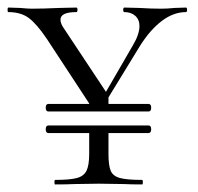

<svg xmlns="http://www.w3.org/2000/svg" viewBox="-27 -488 524 508"><path d="M373 -146Q373 -136 366 -136H101Q94 -136 94 -146Q94 -156 101 -156H366Q373 -156 373 -146ZM373 -203Q373 -193 366 -193H101Q94 -193 94 -203Q94 -213 101 -213H366Q373 -213 373 -203ZM342 -419Q342 -436 331 -446Q320 -456 302 -456Q299 -456 299 -462Q299 -468 302 -468L341 -467Q373 -465 400 -465Q415 -465 435 -467L465 -468Q468 -468 468 -462Q468 -456 465 -456Q432 -456 401 -432.5Q370 -409 343 -366L239 -196H225L324 -367Q342 -397 342 -419ZM-5 -456Q-7 -456 -7 -462Q-7 -468 -5 -468L26 -467Q48 -465 57 -465Q86 -465 130 -467L175 -468Q178 -468 178 -462Q178 -456 175 -456Q133 -456 133 -436Q133 -427 140 -416L260 -235L221 -196L97 -385Q70 -425 49 -440.5Q28 -456 -5 -456ZM349 -12Q351 -12 351 -6Q351 0 349 0Q319 0 302 -1L234 -2L169 -1Q151 0 119 0Q117 0 117 -6Q117 -12 119 -12Q158 -12 176.5 -17Q195 -22 202 -36.5Q209 -51 209 -81V-145H260V-81Q260 -50 266 -36Q272 -22 290.5 -17Q309 -12 349 -12ZM209 -228 260 -237V-200H209Z"/></svg>

Font: Cormorant Unicase Light
Style: Regular
Weight: 300
Designer: Christian Thalmann (Catharsis Fonts)
Foundry: Catharsis Fonts
Version: Version 4.000